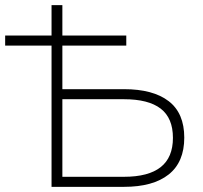

<svg xmlns="http://www.w3.org/2000/svg" viewBox="-40 -725 789 745"><path d="M160 0V-548H-20V-587H160V-705H202V-587H450V-548H202V-379H441Q554 -379 614.5 -332.5Q675 -286 675 -191Q675 -96 614.5 -48Q554 0 441 0ZM202 -39H441Q536 -39 583.5 -76.5Q631 -114 631 -190Q631 -267 583.5 -303.5Q536 -340 441 -340H202Z"/></svg>

Font: Mulish ExtraLight
Style: Regular
Weight: 200
Designer: Vernon Adams
Foundry: Vernon Adams
Version: Version 3.603